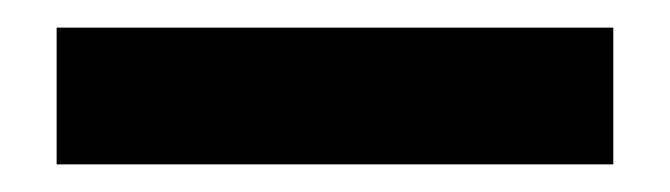

<svg xmlns="http://www.w3.org/2000/svg" viewBox="-20 7 485 139"><path d="M424 126H21V27H424Z"/></svg>

Font: Anek Malayalam SemiBold
Style: Regular
Weight: 600
Version: Version 1.003